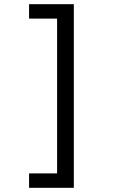

<svg xmlns="http://www.w3.org/2000/svg" viewBox="-20 -738 570 918"><path d="M333 -718H119V-649H253V91H119V160H333Z"/></svg>

Font: Noto Sans Mono Condensed
Style: Regular
Weight: 400
Width: 3
Designer: Monotype Design Team
Foundry: Monotype Imaging Inc.
Version: Version 2.014